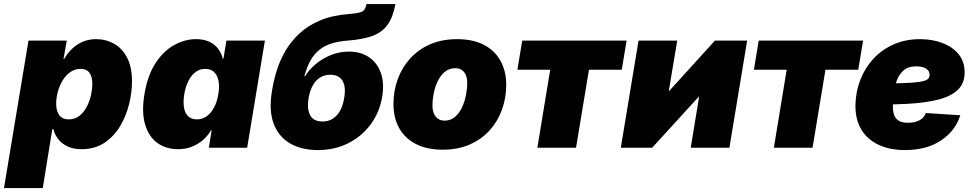

<svg xmlns="http://www.w3.org/2000/svg" viewBox="-50 -748 4926 972"><path d="M-29.8 204.1 94.2 -542.5H288.1L271.5 -450.2H275.4Q291 -478 314.5 -500.7Q337.9 -523.4 368.7 -536.6Q399.4 -549.8 436 -549.8Q485.8 -549.8 527.1 -526.9Q568.4 -503.9 593.3 -456.3Q618.2 -408.7 618.2 -335.4Q618.2 -280.8 603.5 -220.9Q588.9 -161.1 558.1 -109.4Q527.3 -57.6 478.8 -25.1Q430.2 7.3 362.3 7.3Q321.8 7.3 292.2 -6.6Q262.7 -20.5 244.9 -43.5Q227.1 -66.4 220.2 -94.2H214.8L166.5 204.1ZM296.4 -143.6Q330.1 -143.6 353 -162.4Q376 -181.2 390.4 -209.7Q404.8 -238.3 411.1 -268.8Q417.5 -299.3 417.5 -323.2Q417.5 -359.9 402.8 -379.6Q388.2 -399.4 358.4 -399.4Q328.6 -399.4 305.4 -382.8Q282.2 -366.2 266.4 -339.6Q250.5 -313 242.4 -282.2Q234.4 -251.5 234.4 -222.7Q234.4 -185.1 250.5 -164.3Q266.6 -143.6 296.4 -143.6Z M851.1 7.3Q792 7.3 748 -23.4Q704.1 -54.2 685.1 -116.2Q666 -178.2 681.2 -271Q697.3 -367.7 738 -429.4Q778.8 -491.2 832.8 -520.5Q886.7 -549.8 941.9 -549.8Q981.9 -549.8 1009.8 -536.6Q1037.6 -523.4 1054.7 -500.7Q1071.8 -478 1078.1 -450.2H1081.1L1096.2 -542.5H1291L1201.2 0H1007.3L1021.5 -88.4H1018.1Q1002.4 -60.5 977.5 -39.1Q952.6 -17.6 920.9 -5.1Q889.2 7.3 851.1 7.3ZM946.8 -143.6Q974.1 -143.6 996.1 -159.2Q1018.1 -174.8 1033.4 -203.4Q1048.8 -231.9 1055.2 -271Q1062 -311 1056.2 -339.6Q1050.3 -368.2 1033.2 -383.8Q1016.1 -399.4 988.8 -399.4Q961.9 -399.4 940.7 -383.8Q919.4 -368.2 904.5 -339.6Q889.6 -311 882.8 -271Q876.5 -231.4 881.6 -202.6Q886.7 -173.8 903.3 -158.7Q919.9 -143.6 946.8 -143.6Z M1559.1 11.7Q1476.1 11.7 1418 -22.2Q1359.9 -56.2 1335.2 -122.6Q1310.5 -189 1326.7 -286.1L1329.1 -300.8Q1336.9 -346.7 1352.8 -396.2Q1368.7 -445.8 1396.2 -492.7Q1423.8 -539.6 1466.6 -579.1Q1509.3 -618.7 1570.3 -644.5Q1631.3 -670.4 1714.4 -676.8Q1752.4 -679.7 1770.8 -684.8Q1789.1 -689.9 1795.4 -700.2Q1801.8 -710.4 1805.2 -727.5H1951.7Q1939.5 -659.7 1911.1 -621.3Q1882.8 -583 1834 -565.7Q1785.2 -548.3 1710.9 -542.5Q1665.5 -539.1 1630.1 -528.3Q1594.7 -517.6 1568.1 -496.8Q1541.5 -476.1 1522.7 -443.1Q1503.9 -410.2 1490.7 -362.3H1494.6Q1513.7 -394 1547.1 -422.6Q1580.6 -451.2 1624.3 -469Q1668 -486.8 1716.3 -486.8Q1775.4 -486.8 1817.1 -459Q1858.9 -431.2 1877.7 -379.9Q1896.5 -328.6 1884.8 -258.3Q1871.6 -179.2 1826.4 -118.2Q1781.2 -57.1 1712.4 -22.7Q1643.6 11.7 1559.1 11.7ZM1582 -132.8Q1610.4 -132.8 1632.8 -146Q1655.3 -159.2 1670.7 -185.8Q1686 -212.4 1692.4 -251.5Q1699.2 -290.5 1692.9 -316.9Q1686.5 -343.3 1668.5 -356.4Q1650.4 -369.6 1622.1 -369.6Q1594.2 -369.6 1571.8 -356.4Q1549.3 -343.3 1534.2 -316.9Q1519 -290.5 1512.2 -251.5Q1505.9 -212.4 1512.2 -185.8Q1518.6 -159.2 1536.1 -146Q1553.7 -132.8 1582 -132.8Z M2191.4 9.8Q2111.3 9.8 2055.7 -18.8Q2000 -47.4 1970.9 -99.4Q1941.9 -151.4 1941.9 -221.2Q1941.9 -288.1 1963.6 -347.4Q1985.4 -406.7 2026.9 -452.4Q2068.4 -498 2127.9 -523.9Q2187.5 -549.8 2264.2 -549.8Q2343.8 -549.8 2399.2 -521.2Q2454.6 -492.7 2483.6 -440.4Q2512.7 -388.2 2512.7 -318.4Q2512.7 -252.9 2491.5 -193.6Q2470.2 -134.3 2429.2 -88.6Q2388.2 -43 2328.4 -16.6Q2268.6 9.8 2191.4 9.8ZM2200.2 -137.2Q2231.9 -137.2 2254.4 -157Q2276.9 -176.8 2290.3 -207Q2303.7 -237.3 2309.6 -269.8Q2315.4 -302.2 2315.4 -327.1Q2315.4 -352.1 2307.9 -368.9Q2300.3 -385.7 2286.9 -394.3Q2273.4 -402.8 2255.4 -402.8Q2223.1 -402.8 2200.7 -383.3Q2178.2 -363.8 2164.6 -334Q2150.9 -304.2 2145 -272.2Q2139.2 -240.2 2139.2 -215.3Q2139.2 -177.2 2156 -157.2Q2172.9 -137.2 2200.2 -137.2Z M2670.4 0 2735.4 -395H2569.3L2593.8 -542.5H3122.1L3097.7 -395H2931.6L2866.2 0Z M3642.6 0H3446.8L3489.3 -258.3H3487.3L3251.5 0H3092.8L3182.6 -542.5H3378.4L3335.9 -288.1H3338.4L3569.3 -542.5H3732.4Z M3867.7 0 3932.6 -395H3766.6L3791 -542.5H4319.3L4294.9 -395H4128.9L4063.5 0Z M4531.7 11.7Q4453.6 11.7 4396.5 -15.6Q4339.4 -43 4309.3 -94.2Q4279.3 -145.5 4280.8 -217.8Q4282.2 -284.2 4305.4 -344Q4328.6 -403.8 4371.3 -450.2Q4414.1 -496.6 4473.9 -523.2Q4533.7 -549.8 4607.9 -549.8Q4669.9 -549.8 4721.2 -530.3Q4772.5 -510.7 4803 -473.4Q4833.5 -436 4833.5 -381.8Q4833.5 -326.2 4798.6 -293Q4763.7 -259.8 4698.5 -243.4Q4633.3 -227.1 4542.2 -222.2Q4451.2 -217.3 4338.4 -217.3L4356.4 -325.2Q4453.6 -325.2 4512.9 -326.9Q4572.3 -328.6 4603.3 -333.3Q4634.3 -337.9 4645.3 -346.4Q4656.2 -355 4656.2 -368.2Q4656.2 -389.2 4638.4 -400.6Q4620.6 -412.1 4587.4 -412.1Q4546.4 -412.1 4522.7 -390.1Q4499 -368.2 4488.3 -335.7Q4477.5 -303.2 4474.1 -269.5Q4470.7 -235.8 4470.2 -212.9Q4469.7 -187.5 4475.8 -168Q4481.9 -148.4 4498.8 -137.5Q4515.6 -126.5 4547.4 -126.5Q4581.1 -126.5 4605 -139.2Q4628.9 -151.9 4636.7 -175.8L4811.5 -164.6Q4787.1 -85.9 4714.1 -37.1Q4641.1 11.7 4531.7 11.7Z"/></svg>

Font: Inter 16pt Black
Style: Italic
Weight: 900
Italic angle: -9.3988°
Version: Version 4.001;git-66647c0bb